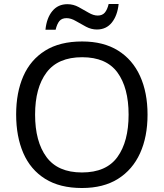

<svg xmlns="http://www.w3.org/2000/svg" viewBox="-20 -933 821 963"><path d="M720 -358Q720 -247 682.5 -164.5Q645 -82 572 -36Q499 10 391 10Q280 10 206.5 -36Q133 -82 97 -165Q61 -248 61 -359Q61 -469 97 -551Q133 -633 206.5 -679Q280 -725 392 -725Q499 -725 572 -679.5Q645 -634 682.5 -551.5Q720 -469 720 -358ZM156 -358Q156 -223 213 -145.5Q270 -68 391 -68Q513 -68 569 -145.5Q625 -223 625 -358Q625 -493 569 -569.5Q513 -646 392 -646Q271 -646 213.5 -569.5Q156 -493 156 -358ZM208 -784Q214 -843 242.5 -877.5Q271 -912 318 -912Q348 -912 374.5 -897.5Q401 -883 425 -869Q449 -855 470 -855Q493 -855 505.5 -869.5Q518 -884 525 -913H575Q569 -855 541 -820Q513 -785 466 -785Q438 -785 411.5 -799Q385 -813 360.5 -827.5Q336 -842 314 -842Q290 -842 278 -827.5Q266 -813 259 -784Z"/></svg>

Font: Noto Sans Grantha
Style: Regular
Weight: 400
Designer: Monotype Design Team
Foundry: Monotype Imaging Inc.
Version: Version 2.003; ttfautohint (v1.8.4.7-5d5b)